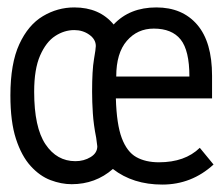

<svg xmlns="http://www.w3.org/2000/svg" viewBox="-20 -485 603 517"><path d="M417 12Q338 12 284 -30Q237 11 173 11Q145 11 116 0Q87 -11 62.5 -38Q38 -65 23 -111Q8 -157 8 -228Q8 -314 32 -366Q56 -418 95.5 -441.5Q135 -465 180 -465Q248 -465 286 -419Q329 -465 401 -465Q471 -465 511 -418.5Q551 -372 551 -281V-220H292Q294 -150 308 -113Q322 -76 347 -62Q372 -48 408 -48Q478 -48 518 -87L555 -42Q496 12 417 12ZM293 -279H490Q490 -349 466.5 -378.5Q443 -408 394 -408Q350 -408 321.5 -375Q293 -342 293 -279ZM183 -51Q206 -51 224 -62Q242 -73 242 -91Q242 -93 239 -114Q232 -149 230 -180Q228 -211 228 -238Q228 -296 233 -325Q238 -354 238 -361Q238 -379 220.5 -391.5Q203 -404 180 -404Q153 -404 128.5 -388Q104 -372 88 -335.5Q72 -299 72 -238Q72 -142 102.5 -96.5Q133 -51 183 -51Z"/></svg>

Font: Inconsolata SemiExpanded Thin
Style: Regular
Weight: 100
Width: 6
Monospace: yes
Designer: Raph Levien, Cyreal, Brenton Simpson
Foundry: Raph Levien, Cyreal, Google
Version: Version 3.100; ttfautohint (v1.8.4.7-5d5b)